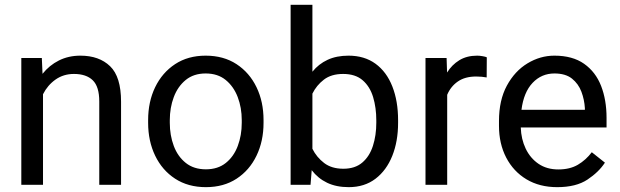

<svg xmlns="http://www.w3.org/2000/svg" viewBox="-20 -770 2584 800"><path d="M288.1 -461.9Q244.6 -461.9 211.4 -438.5Q178.2 -415 159.2 -377.4V0H68.8V-528.3H154.3L157.2 -462.4Q185.5 -498 225.6 -518.1Q265.6 -538.1 314.9 -538.1Q393.1 -538.1 438.7 -494.1Q484.4 -450.2 484.4 -346.2V0H393.6V-347.2Q393.6 -409.2 366.5 -435.5Q339.4 -461.9 288.1 -461.9Z M597.2 -258.3V-269.5Q597.2 -346.2 626.5 -406.7Q655.8 -467.3 709.5 -502.7Q763.2 -538.1 836.9 -538.1Q911.6 -538.1 965.6 -502.7Q1019.5 -467.3 1048.8 -406.7Q1078.1 -346.2 1078.1 -269.5V-258.3Q1078.1 -182.1 1048.8 -121.3Q1019.5 -60.5 965.8 -25.4Q912.1 9.8 837.9 9.8Q763.7 9.8 709.7 -25.4Q655.8 -60.5 626.5 -121.3Q597.2 -182.1 597.2 -258.3ZM687.5 -269.5V-258.3Q687.5 -206.1 704.1 -161.9Q720.7 -117.7 754.2 -91.1Q787.6 -64.5 837.9 -64.5Q887.7 -64.5 920.9 -91.1Q954.1 -117.7 970.7 -161.9Q987.3 -206.1 987.3 -258.3V-269.5Q987.3 -321.3 970.5 -365.5Q953.6 -409.7 920.4 -436.8Q887.2 -463.9 836.9 -463.9Q787.1 -463.9 753.9 -436.8Q720.7 -409.7 704.1 -365.5Q687.5 -321.3 687.5 -269.5Z M1638.7 -268.6V-258.3Q1638.7 -181.2 1614.5 -120.6Q1590.3 -60.1 1544.4 -25.1Q1498.5 9.8 1433.1 9.8Q1381.3 9.8 1343 -8.5Q1304.7 -26.9 1278.8 -61L1273.9 0H1190.9V-750H1281.7V-471.2Q1307.6 -503.4 1345 -520.8Q1382.3 -538.1 1432.1 -538.1Q1498.5 -538.1 1544.7 -504.4Q1590.8 -470.7 1614.7 -409.9Q1638.7 -349.1 1638.7 -268.6ZM1547.9 -258.3V-268.6Q1547.9 -321.3 1534.7 -365.2Q1521.5 -409.2 1491.2 -435.5Q1460.9 -461.9 1409.7 -461.9Q1360.4 -461.9 1329.6 -438.2Q1298.8 -414.6 1281.7 -379.9V-149.9Q1299.3 -114.7 1330.6 -90.8Q1361.8 -66.9 1410.6 -66.9Q1459.5 -66.9 1489.7 -92.8Q1520 -118.7 1533.9 -162.4Q1547.9 -206.1 1547.9 -258.3Z M2008.3 -531.2 2007.8 -447.3Q1987.8 -451.2 1963.9 -451.2Q1917.5 -451.2 1887.7 -430.4Q1857.9 -409.7 1843.3 -375V0H1752.9V-528.3H1840.8L1842.8 -467.8Q1862.8 -500 1893.8 -519Q1924.8 -538.1 1968.3 -538.1Q1978 -538.1 1990.7 -535.9Q2003.4 -533.7 2008.3 -531.2Z M2301.8 9.8Q2228 9.8 2173.6 -22.9Q2119.1 -55.7 2089.1 -113.5Q2059.1 -171.4 2059.1 -245.6V-266.1Q2059.1 -352.5 2092 -413.3Q2125 -474.1 2178 -506.1Q2231 -538.1 2290 -538.1Q2365.7 -538.1 2413.8 -504.2Q2461.9 -470.2 2484.6 -411.9Q2507.3 -353.5 2507.3 -279.3V-238.8H2149.9Q2151.4 -190.4 2170.4 -150.6Q2189.5 -110.8 2223.9 -87.4Q2258.3 -64 2306.6 -64Q2354.5 -64 2387.7 -83.5Q2420.9 -103 2445.8 -135.7L2500.5 -92.3Q2475.1 -53.2 2427.7 -21.7Q2380.4 9.8 2301.8 9.8ZM2290 -463.9Q2236.3 -463.9 2199.2 -424.8Q2162.1 -385.7 2152.8 -312.5H2417V-319.3Q2415 -354.5 2402.6 -387.7Q2390.1 -420.9 2363.3 -442.4Q2336.4 -463.9 2290 -463.9Z"/></svg>

Font: Vazirmatn UI FD
Style: Regular
Weight: 400
Designer: Saber Rastikerdar
Foundry: Saber Rastikerdar
Version: Version 33.003